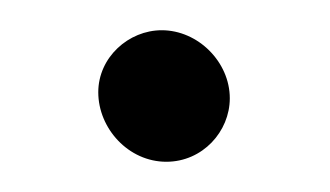

<svg xmlns="http://www.w3.org/2000/svg" viewBox="-20 -80 218 127"><path d="M45 -19C45 5 65 27 90 27C114 27 132 7 132 -15C132 -39 111 -60 87 -60C65 -60 45 -42 45 -19Z"/></svg>

Font: Scribbler
Style: Blk
Weight: 900
Designer: Mew Too
Foundry: Cannot Into Space Fonts
Version: Version 1.001